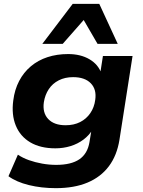

<svg xmlns="http://www.w3.org/2000/svg" viewBox="-20 -787 744 998"><path d="M270 191Q195 191 130 175Q65 159 24 129L73 17Q98 34 130.5 45.5Q163 57 199.5 63.5Q236 70 272 70Q350 70 392.5 41Q435 12 445 -48L456 -115H462Q444 -84 414 -61.5Q384 -39 346.5 -27.5Q309 -16 268 -16Q190 -16 137.5 -47Q85 -78 62 -134.5Q39 -191 49 -265Q56 -321 79.5 -366Q103 -411 140.5 -442.5Q178 -474 227 -490Q276 -506 334 -506Q399 -506 445 -479Q491 -452 507 -405L501 -406L515 -496H669L601 -61Q588 21 546 77Q504 133 435 162Q366 191 270 191ZM321 -136Q364 -136 396.5 -152.5Q429 -169 449.5 -199Q470 -229 475 -268Q483 -322 452 -354Q421 -386 360 -386Q318 -386 285.5 -369.5Q253 -353 233.5 -323.5Q214 -294 208 -256Q200 -201 230.5 -168.5Q261 -136 321 -136ZM200 -559 358 -767H496L592 -559H487L415 -683L306 -559Z"/></svg>

Font: Nunito Sans 10pt SemiExpanded ExtraBold
Style: Italic
Weight: 800
Width: 6
Italic angle: -9°
Designer: Vernon Adams
Foundry: Vernon Adams
Version: Version 3.101;gftools[0.9.27]